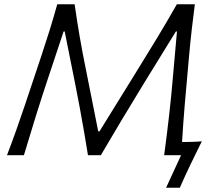

<svg xmlns="http://www.w3.org/2000/svg" viewBox="-20 -733 1036 907"><path d="M13 0Q36 -59.5 56 -116Q76 -172.5 98 -237.5L176.5 -472.5Q198 -537.5 215.8 -594.5Q233.5 -651.5 250.5 -713H332.5Q344 -632.5 357 -557Q370 -481.5 385.5 -406.5L444 -112.5H450L632.5 -407.5Q678.5 -481.5 724 -556.8Q769.5 -632 815.5 -713H900.5Q892.5 -652 886 -595.2Q879.5 -538.5 873.5 -472.5L852.5 -235.5Q848.5 -188.5 845.5 -146.2Q842.5 -104 840 -62Q864 -62 888.5 -62.8Q913 -63.5 933.5 -65.5Q918.5 -34.5 904.5 -6.5Q890.5 21.5 878 48Q865.5 74.5 853.2 100.8Q841 127 829.5 154H764.5L835.5 0H755.5Q769 -100 779.2 -191Q789.5 -282 796 -359.5L816 -584.5H811L661.5 -342Q607.5 -254 554.2 -165Q501 -76 456.5 0H395.5Q388 -48 378 -105.5Q368 -163 357 -223.2Q346 -283.5 334.5 -340L285.5 -584.5H280.5L205.5 -359Q179.5 -281 151.2 -190.8Q123 -100.5 93 0Z"/></svg>

Font: Commissioner Flair Light
Style: Italic
Weight: 300
Italic angle: -12°
Designer: Kostas Bartsokas
Foundry: Kostas Bartsokas
Version: Version 1.000; ttfautohint (v1.8.3)